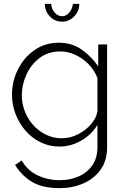

<svg xmlns="http://www.w3.org/2000/svg" viewBox="-20 -750 652 993"><path d="M288 8Q235 8 190 -14Q145 -36 112 -74Q79 -112 60.5 -160Q42 -208 42 -259Q42 -330 73 -391.5Q104 -453 158.5 -491Q213 -529 284 -529Q352 -529 402.5 -493.5Q453 -458 488 -407V-520H534V10Q534 81 500 128Q466 175 410 199Q354 223 289 223Q198 223 144.5 190Q91 157 58 103L92 80Q123 133 176 157.5Q229 182 289 182Q342 182 386.5 162.5Q431 143 457.5 105Q484 67 484 10V-104Q453 -53 399.5 -22.5Q346 8 288 8ZM300 -35Q344 -35 384.5 -56Q425 -77 452 -109Q479 -141 484 -175V-346Q469 -386 439 -417Q409 -448 370.5 -466Q332 -484 292 -484Q229 -484 184.5 -450Q140 -416 116.5 -364Q93 -312 93 -258Q93 -199 120.5 -148Q148 -97 195.5 -66Q243 -35 300 -35ZM301 -666Q322 -666 338 -684.5Q354 -703 357 -730H390Q390 -692 363.5 -665Q337 -638 301 -638Q264 -638 238 -665Q212 -692 212 -730H245Q245 -706 262 -686Q279 -666 301 -666Z"/></svg>

Font: Raleway Light
Style: Regular
Weight: 300
Designer: Matt McInerney, Pablo Impallari, Rodrigo Fuenzalida
Foundry: Matt McInerney, Pablo Impallari, Rodrigo Fuenzalida
Version: Version 4.026